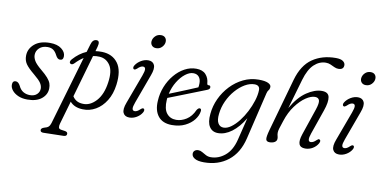

<svg xmlns="http://www.w3.org/2000/svg" viewBox="-86 -976 2933 1479"><g transform="rotate(10 1380.5 -236.0)"><path d="M161.5 -28.5Q196 -28.5 215.8 -47.2Q235.5 -66 235.5 -92.5Q235.5 -113.5 222 -134.8Q208.5 -156 166 -191Q116 -232 97.8 -259.2Q79.5 -286.5 80 -323Q80.5 -376.5 123.8 -414Q167 -451.5 245 -451.5Q303 -451.5 335.5 -426.2Q368 -401 368 -369Q368 -337.5 342.5 -337.5Q332.5 -337.5 324 -344.2Q315.5 -351 307 -367.5Q295 -392 277.5 -404.5Q260 -417 233 -417Q192 -417 168 -394.2Q144 -371.5 144 -340Q144 -318 157.8 -294.5Q171.5 -271 213.5 -236Q249.5 -206.5 268.2 -184.8Q287 -163 293.5 -144.5Q300 -126 299.5 -105.5Q299 -57 259.2 -24.2Q219.5 8.5 148 8.5Q106 8.5 75.2 -5.2Q44.5 -19 27.8 -40Q11 -61 11 -83Q11 -114.5 36.5 -114.5Q57 -114.5 72 -86Q86 -55.5 109.2 -42Q132.5 -28.5 161.5 -28.5Z M457.5 -330Q440.5 -312.5 427 -321.5Q419.5 -326.5 421 -336.5Q422.5 -346.5 431.5 -356Q478 -408.5 534.5 -432.5L553 -494.5Q564 -534.5 594.5 -534.5Q624 -534.5 610.5 -485.5L600.5 -450Q625 -453.5 652 -453Q733.5 -450.5 776.2 -393Q819 -335.5 804.5 -223Q795 -149.5 762.2 -96.8Q729.5 -44 682 -16.8Q634.5 10.5 581 8.5Q514.5 6.5 480.5 -33.5L428 148.5Q423.5 165 425.5 177.2Q427.5 189.5 445.5 192.5L476 197Q496.5 200.5 496.5 215Q497 235 472 235.5L315 239Q290 239.5 290 221.5Q290 207.5 312 200Q336.5 194 346.8 184.2Q357 174.5 363 155L520 -382Q488.5 -362.5 457.5 -330ZM575 -33.5Q631 -30.5 678.5 -82.2Q726 -134 739 -230.5Q752 -320.5 721.8 -365.2Q691.5 -410 639 -413Q613 -414.5 588.5 -409.5L493.5 -78Q506 -57.5 525.8 -46Q545.5 -34.5 575 -33.5Z M1056 -553.5Q1034.5 -553.5 1022.5 -567Q1010.5 -580.5 1012.5 -601Q1015 -623.5 1032.8 -641.2Q1050.5 -659 1077.5 -659Q1099.5 -659 1111 -645.5Q1122.5 -632 1120.5 -611Q1118 -589 1100.2 -571.2Q1082.5 -553.5 1056 -553.5ZM970.5 -114.5Q957 -78.5 959.2 -62.8Q961.5 -47 978.5 -47Q987 -47 997.2 -52.2Q1007.5 -57.5 1021 -70.5Q1035 -83 1043 -78.5Q1049 -76 1049.5 -67.5Q1050 -59 1043.5 -48Q1029 -23.5 1002 -7.5Q975 8.5 945.5 8.5Q909.5 8.5 896.8 -18.5Q884 -45.5 905 -100.5L989 -327.5Q1002.5 -363.5 1000.8 -380Q999 -396.5 982 -396.5Q963 -396.5 938.5 -372Q932 -366.5 926.5 -364Q921 -361.5 915.5 -364Q909.5 -367 909 -375.5Q908.5 -384 915 -394Q930.5 -418.5 958.2 -434.8Q986 -451 1014 -451Q1049.5 -451 1062 -423.8Q1074.5 -396.5 1053.5 -341Z M1479.5 -132Q1475 -99.5 1449.8 -67Q1424.5 -34.5 1381 -13Q1337.5 8.5 1278.5 8.5Q1206 8.5 1170.5 -36Q1135 -80.5 1140 -156.5Q1143 -215.5 1164.5 -268.8Q1186 -322 1220.8 -363.2Q1255.5 -404.5 1298.8 -428Q1342 -451.5 1389 -451.5Q1439 -451.5 1464.2 -423.8Q1489.5 -396 1492 -354Q1493.5 -341.5 1503.5 -342.5Q1518.5 -344.5 1520 -330Q1521.5 -313.5 1498 -305Q1467.5 -293 1427.5 -277.2Q1387.5 -261.5 1345.8 -245Q1304 -228.5 1267.5 -214.2Q1231 -200 1208 -191Q1207 -183.5 1206.5 -175.5Q1202 -105 1229 -70.8Q1256 -36.5 1304 -36.5Q1344.5 -36.5 1383.8 -61.5Q1423 -86.5 1446 -138.5Q1457.5 -156 1468.5 -155.5Q1483.5 -154.5 1479.5 -132ZM1373 -413.5Q1343 -413.5 1310.5 -388.2Q1278 -363 1251.8 -320.2Q1225.5 -277.5 1213.5 -224.5Q1240.5 -235 1278.5 -250.5Q1316.5 -266 1356.8 -282.5Q1397 -299 1429.5 -313Q1432.5 -326 1432.5 -346Q1432.5 -377 1417 -395.2Q1401.5 -413.5 1373 -413.5Z M1866 9.5Q1838 126.5 1760.2 187.5Q1682.5 248.5 1571.5 248.5Q1523 248.5 1499 234.2Q1475 220 1475 198Q1475 182.5 1485.8 173.2Q1496.5 164 1513.5 164Q1530 164 1545.2 173.2Q1560.5 182.5 1577.8 191.5Q1595 200.5 1616 200.5Q1676.5 200.5 1727.2 158.5Q1778 116.5 1799 32L1842.5 -144Q1798.5 -70.5 1746 -31.2Q1693.5 8 1639 8Q1594 8 1571.5 -26.8Q1549 -61.5 1556 -128.5Q1561.5 -190 1588.2 -247.8Q1615 -305.5 1658.8 -351.8Q1702.5 -398 1758.5 -425Q1814.5 -452 1878 -452Q1928 -452 1952.2 -440.2Q1976.5 -428.5 1975 -410Q1974.5 -395 1966.2 -385.5Q1958 -376 1954 -359ZM1621.5 -139Q1616 -91 1630.5 -66Q1645 -41 1673.5 -41Q1702 -41 1732.2 -63Q1762.5 -85 1790.8 -121Q1819 -157 1841.5 -200.8Q1864 -244.5 1878 -289Q1892 -333.5 1893 -371Q1894.5 -411 1852 -411Q1815.5 -411 1777.2 -388.8Q1739 -366.5 1705.5 -328.2Q1672 -290 1649.5 -241Q1627 -192 1621.5 -139Z M2118 -170.5Q2104.5 -130 2098.2 -109.5Q2092 -89 2092 -75.5Q2092 -61 2095.2 -51.2Q2098.5 -41.5 2098.5 -29Q2098.5 -11.5 2082.8 -1.5Q2067 8.5 2043 8.5Q2017.5 8.5 2014 -10Q2010.5 -28.5 2025.5 -82.5L2142 -496.5Q2175.5 -615 2251.2 -667.2Q2327 -719.5 2433.5 -719.5Q2472 -719.5 2489.8 -706.8Q2507.5 -694 2507.5 -676Q2507.5 -640.5 2466 -640.5Q2450 -640.5 2434.2 -648Q2418.5 -655.5 2401.5 -663Q2384.5 -670.5 2365 -670.5Q2314 -670.5 2272.8 -631.8Q2231.5 -593 2207 -509L2139.5 -276Q2191 -366.5 2253.8 -408.8Q2316.5 -451 2372 -451Q2423 -451 2430.2 -413Q2437.5 -375 2413.5 -306.5L2346.5 -113.5Q2323.5 -48 2354 -48Q2363.5 -48 2373.8 -53Q2384 -58 2397.5 -71Q2404 -77 2409 -79.8Q2414 -82.5 2419 -79Q2432.5 -72.5 2420 -49Q2405.5 -23.5 2378.8 -7.5Q2352 8.5 2320.5 8.5Q2245 8.5 2281 -97L2350.5 -302Q2368.5 -355.5 2361.5 -376Q2354.5 -396.5 2327.5 -396.5Q2296.5 -396.5 2256.5 -369.8Q2216.5 -343 2178.8 -292.5Q2141 -242 2118 -170.5Z M2696 -553.5Q2674.5 -553.5 2662.5 -567Q2650.5 -580.5 2652.5 -601Q2655 -623.5 2672.8 -641.2Q2690.5 -659 2717.5 -659Q2739.5 -659 2751 -645.5Q2762.5 -632 2760.5 -611Q2758 -589 2740.2 -571.2Q2722.5 -553.5 2696 -553.5ZM2610.5 -114.5Q2597 -78.5 2599.2 -62.8Q2601.5 -47 2618.5 -47Q2627 -47 2637.2 -52.2Q2647.5 -57.5 2661 -70.5Q2675 -83 2683 -78.5Q2689 -76 2689.5 -67.5Q2690 -59 2683.5 -48Q2669 -23.5 2642 -7.5Q2615 8.5 2585.5 8.5Q2549.5 8.5 2536.8 -18.5Q2524 -45.5 2545 -100.5L2629 -327.5Q2642.5 -363.5 2640.8 -380Q2639 -396.5 2622 -396.5Q2603 -396.5 2578.5 -372Q2572 -366.5 2566.5 -364Q2561 -361.5 2555.5 -364Q2549.5 -367 2549 -375.5Q2548.5 -384 2555 -394Q2570.5 -418.5 2598.2 -434.8Q2626 -451 2654 -451Q2689.5 -451 2702 -423.8Q2714.5 -396.5 2693.5 -341Z"/></g></svg>

Font: Fraunces 72pt SuperSoft Light
Style: Italic
Weight: 300
Italic angle: -16°
Version: Version 1.000;[b76b70a41]